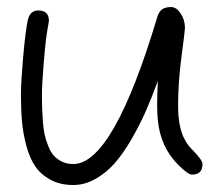

<svg xmlns="http://www.w3.org/2000/svg" viewBox="-20 -530 640 550"><path d="M40 -259.8Q40 -293 46.1 -364Q52.2 -435.1 59.1 -470.2Q64.9 -500 89.8 -500Q120.1 -500 120.1 -470.2Q120.1 -467.8 118.2 -458Q111.3 -424.3 105.7 -355.5Q100.1 -286.6 100.1 -259.8Q100.1 -236.8 100.6 -221.2Q101.1 -205.6 102.8 -182.6Q104.5 -159.7 107.9 -144.3Q111.3 -128.9 118.2 -111.6Q125 -94.2 134.3 -84Q143.6 -73.7 157.7 -66.9Q171.9 -60.1 189.9 -60.1Q304.2 -60.1 430.2 -480Q434.6 -495.6 443.6 -502.7Q452.6 -509.8 470.2 -509.8Q485.4 -509.8 497.6 -491.2Q509.8 -472.7 509.8 -450.2Q509.8 -442.4 500 -368.4Q490.2 -294.4 490.2 -230Q490.2 -202.6 492.2 -190.9Q497.6 -134.3 529.8 -102.1Q560.1 -71.8 560.1 -60.1Q560.1 -29.8 529.8 -29.8Q518.6 -29.8 490.2 -58.1Q439.5 -108.9 432.1 -186Q430.2 -201.7 430.2 -230Q430.2 -255.9 432.1 -297.9Q414.6 -250 397.5 -211.2Q380.4 -172.4 356.7 -131.3Q333 -90.3 308.8 -62.7Q284.7 -35.2 253.7 -17.6Q222.7 0 189.9 0Q152.3 0 124.5 -15.1Q96.7 -30.3 80.8 -53.7Q64.9 -77.1 55.4 -112.8Q45.9 -148.4 43 -182.4Q40 -216.3 40 -259.8Z"/></svg>

Font: Pecita
Style: Book
Weight: 400
Width: 6
Version: Version 3.4.1